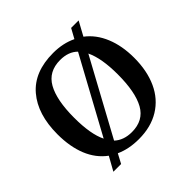

<svg xmlns="http://www.w3.org/2000/svg" viewBox="-197 -938 1160 1160"><g transform="rotate(-45 383.0 -357.5)"><path d="M183 -48Q119 -95 87 -174Q55 -253 55 -359Q55 -529 138.5 -627Q222 -725 384 -725Q468 -725 534 -693L568 -755H632L583 -665Q645 -618 677.5 -539Q710 -460 710 -358Q710 -247 672 -164Q634 -81 560 -35.5Q486 10 383 10Q297 10 232 -20L200 40H134ZM496 -624Q455 -665 384 -665Q285 -665 241 -587Q197 -509 197 -358Q197 -217 234 -143ZM569 -358Q569 -495 532 -572L270 -90Q313 -50 383 -50Q482 -50 525.5 -128Q569 -206 569 -358Z"/></g></svg>

Font: Noto Serif SemiBold
Style: Regular
Weight: 600
Designer: Monotype Design Team
Foundry: Monotype Imaging Inc.
Version: Version 1.001